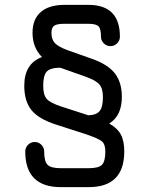

<svg xmlns="http://www.w3.org/2000/svg" viewBox="-20 -681 612 791"><path d="M231 90Q84 90 84 -57Q84 -73 95.5 -84.5Q107 -96 123 -96Q139 -96 150.5 -84.5Q162 -73 162 -57Q162 -16 176 -2Q190 12 231 12H345Q386 12 400 -2Q414 -16 414 -57Q414 -86 400.5 -98Q387 -110 334 -128L210 -168Q139 -191 109.5 -227.5Q80 -264 80 -328Q80 -419 153 -446Q114 -485 114 -546Q114 -602 148 -631.5Q182 -661 246 -661H344Q474 -661 474 -530Q474 -514 462.5 -502.5Q451 -491 435 -491Q419 -491 407.5 -502.5Q396 -514 396 -530Q396 -562 386 -572.5Q376 -583 344 -583H246Q214 -583 203 -575Q192 -567 192 -546Q192 -518 206.5 -503Q221 -488 259 -474L358 -439Q424 -416 453 -379Q482 -342 482 -282Q482 -204 430 -172Q464 -153 478 -126.5Q492 -100 492 -57Q492 90 345 90ZM233 -242 344 -206Q377 -207 390.5 -223.5Q404 -240 404 -282Q404 -316 389.5 -333Q375 -350 333 -365L234 -400Q233 -400 231 -401Q229 -402 228 -402Q188 -402 173 -386.5Q158 -371 158 -328Q158 -290 172.5 -273.5Q187 -257 233 -242Z"/></svg>

Font: Jura
Style: Bold
Weight: 700
Designer: Daniel Johnson, Alexei Vanyashin
Foundry: Daniel Johnson
Version: Version 5.103